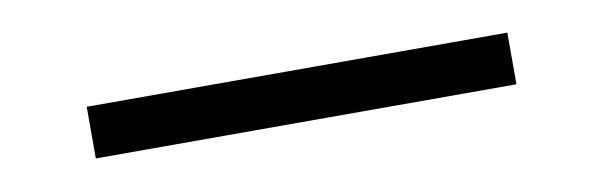

<svg xmlns="http://www.w3.org/2000/svg" viewBox="-24 -24 643 205"><g transform="rotate(-10 298.0 78.0)"><path d="M70 106V50H526V106Z"/></g></svg>

Font: Space Grotesk Frontify Light
Style: Regular
Weight: 300
Designer: Florian Karsten
Version: Version 2.000